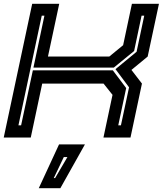

<svg xmlns="http://www.w3.org/2000/svg" viewBox="-24 -720 857 1005"><path d="M-4.5 0 144.5 -700H286L227 -424H548L620.5 -483.5L666.5 -700H808L749 -424L664 -354L719 -282.5L659 0H517.5L565 -223.5L518 -282.5H197L137 0ZM72.5 -64H86.5L148 -352H566.5L636.5 -259L595 -64H609L651.5 -263L580.5 -358L691 -449L731 -638H717L678 -453L571.5 -366H151L208.5 -638H194.5ZM179 265 285 36H420.5L292 265ZM257.5 212H264.5L329 102H310Z"/></svg>

Font: Tourney Expanded Regular
Style: Bold Italic
Weight: 700
Width: 7
Italic angle: -12°
Designer: Tyler Finck
Foundry: Etcetera Type Co
Version: Version 1.010; ttfautohint (v1.8.3)